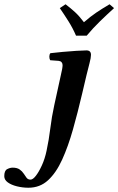

<svg xmlns="http://www.w3.org/2000/svg" viewBox="-88 -672 554 899"><path d="M196 -316Q201 -337 203 -348.5Q205 -360 205 -367Q205 -375 200.5 -380.5Q196 -386 187 -387L147 -390Q143 -397 143 -407Q143 -417 148 -423Q172 -426 205.5 -429Q239 -432 270 -434Q301 -436 317 -436Q338 -436 338 -415Q338 -402 331 -375.5Q324 -349 317 -320L297 -235Q276 -145 253.5 -65.5Q231 14 203 75.5Q175 137 137 172Q99 207 45 207Q18 207 -8.5 200.5Q-35 194 -51.5 182Q-68 170 -68 153Q-68 127 -54.5 120Q-41 113 -29 113Q-8 113 4 121.5Q16 130 23 141Q30 152 36.5 160.5Q43 169 55 169Q66 169 80 151Q94 133 108 102.5Q122 72 130 34Q141 -17 147.5 -70.5Q154 -124 166 -179ZM318 -505H268Q253 -540 232.5 -572.5Q212 -605 192 -634L219 -652Q245 -632 264 -614.5Q283 -597 305 -568Q336 -595 363.5 -613.5Q391 -632 425 -652L446 -634Q413 -604 380 -572Q347 -540 318 -505Z"/></svg>

Font: Libertinus Serif Semibold Italic
Style: Regular
Weight: 600
Italic angle: -11.5°
Designer: Philipp H. Poll, Khaled Hosny
Foundry: Caleb Maclennan
Version: Version 7.051;RELEASE